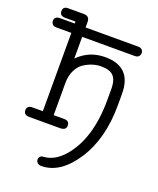

<svg xmlns="http://www.w3.org/2000/svg" viewBox="-158 -702 835 1016"><g transform="rotate(20 259.5 -194.5)"><path d="M-5.9 -521Q-5.9 -546.9 25.9 -546.9H107.9V-558.1H49.8Q19 -558.1 19 -585Q19 -610.8 46.9 -610.8H136.2Q169.4 -610.8 168.9 -576.2V-546.9H465.8Q479 -546.9 486.6 -539.6Q494.1 -532.2 494.1 -521Q494.1 -508.8 486.6 -501.5Q479 -494.1 465.8 -494.1H168.9V-372.1Q231.9 -435.1 320.8 -435.1Q469.7 -435.1 470.2 -284.2V-219.2Q470.2 -29.3 387.7 96.4Q305.2 222.2 198.2 222.2Q184.1 222.2 176.5 214.1Q168.9 206.1 168.9 195.8Q168.9 181.6 183.1 173.8Q186 172.9 205.6 170.9Q225.1 168.9 250.5 156Q275.9 143.1 303.2 113.8Q408.2 -3.4 408.2 -226.1V-293.9Q407.2 -338.9 386.7 -360.4Q366.2 -381.8 316.9 -381.8Q294.9 -381.8 272 -375Q249 -368.2 224.6 -353Q200.2 -337.9 184.6 -306.9Q168.9 -275.9 168.9 -234.9V-53.2H228Q257.8 -53.2 257.8 -25.9Q257.8 0 224.1 0H51.8Q18.6 0 19 -26.9Q19 -52.7 48.8 -53.2H107.9V-494.1H23.9Q7.8 -494.1 1 -502.7Q-5.9 -511.2 -5.9 -521Z"/></g></svg>

Font: CMU Typewriter Text
Style: Light
Weight: 200
Version: Version 0.7.0